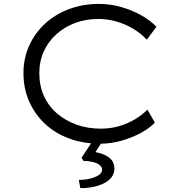

<svg xmlns="http://www.w3.org/2000/svg" viewBox="-20 -725 909 982"><path d="M491 10Q407 10 335.5 -16Q264 -42 211.5 -90.5Q159 -139 129.5 -205.5Q100 -272 100 -351Q100 -427 129.5 -492Q159 -557 211.5 -605Q264 -653 334.5 -679Q405 -705 486 -705Q545 -705 600.5 -689Q656 -673 703 -646.5Q750 -620 780 -588L731 -522Q701 -554 662 -577.5Q623 -601 577.5 -614.5Q532 -628 483 -628Q420 -628 365.5 -608Q311 -588 269.5 -551Q228 -514 204.5 -463Q181 -412 181 -351Q181 -286 205 -233.5Q229 -181 272.5 -144Q316 -107 372.5 -87Q429 -67 496 -67Q547 -67 591.5 -80.5Q636 -94 672 -116Q708 -138 734 -164L772 -98Q746 -70 701 -45.5Q656 -21 602 -5.5Q548 10 491 10ZM391 237 383 195Q414 195 441 188.5Q468 182 485 170.5Q502 159 502 142Q502 128 487.5 117.5Q473 107 451 102.5Q429 98 407 98L397 82L461 -15H512L468 53Q510 60 537.5 80.5Q565 101 565 137Q565 164 549 183.5Q533 203 506.5 215Q480 227 449.5 232.5Q419 238 391 237Z"/></svg>

Font: Lexend Mega Light
Style: Regular
Weight: 300
Version: Version 1.007